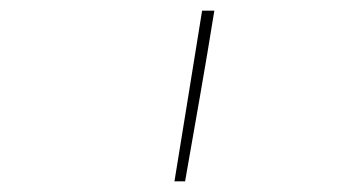

<svg xmlns="http://www.w3.org/2000/svg" viewBox="-20 -792 640 361"><path d="M308 -451Q321 -531 334 -611Q347 -691 360 -772H383Q370 -691 356 -611Q342 -531 328 -451Z"/></svg>

Font: Iosevka Slab ThExObl
Style: Regular
Weight: 100
Width: 7
Italic angle: -9°
Monospace: yes
Designer: Belleve Invis
Foundry: Belleve Invis
Version: Version 11.1.1; ttfautohint (v1.8.3)